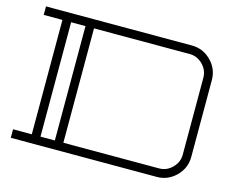

<svg xmlns="http://www.w3.org/2000/svg" viewBox="-97 -838 1203 981"><g transform="rotate(15 504.0 -347.5)"><path d="M804 -695Q863 -695 905.5 -652.5Q948 -610 948 -550V-144Q948 -85 905.5 -42.5Q863 0 804 0H32V-45H131V-650H32V-695ZM253 -650H177V-45H253ZM903 -550Q903 -591 873.5 -620.5Q844 -650 804 -650H298V-45H804Q844 -45 873.5 -74.5Q903 -104 903 -144Z"/></g></svg>

Font: Geostar
Style: Regular
Weight: 400
Designer: Joe Prince
Foundry: Joe Prince
Version: Version 1.002